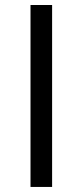

<svg xmlns="http://www.w3.org/2000/svg" viewBox="-20 -739 327 759"><path d="M186 -719.2V0H100.6V-719.2Z"/></svg>

Font: Inter SemiBold
Style: Regular
Weight: 600
Designer: Rasmus Andersson
Foundry: rsms
Version: Version 4.001;git-9221beed3